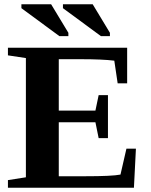

<svg xmlns="http://www.w3.org/2000/svg" viewBox="-20 -878 707 898"><path d="M17.1 -35.6 101.1 -48.8V-606.4L17.1 -619.1V-654.8H574.7V-488.3H530.3L514.6 -594.2Q460 -601.1 356.4 -601.1H254.9V-360.8H426.3L441.4 -433.1H484.9V-231.9H441.4L426.3 -306.2H254.9V-53.7H378.4Q504.4 -53.7 543.5 -61.5L571.3 -182.6H615.7L606.4 0H17.1ZM257.8 -709 80.1 -839.8V-857.9H219.2L299.8 -724.6V-709ZM452.1 -709 274.4 -839.8V-857.9H413.6L494.1 -724.6V-709Z"/></svg>

Font: Tinos
Style: Bold
Weight: 700
Designer: Steve Matteson
Foundry: Monotype Imaging Inc.
Version: Version 1.23